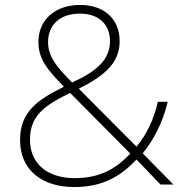

<svg xmlns="http://www.w3.org/2000/svg" viewBox="-20 -745 748 775"><path d="M304 -725C203 -725 135 -666 135 -575C135 -505 174 -461 238 -395C126 -340 61 -290 61 -180C61 -58 150 10 280 10C398 10 469 -36 531 -101L628 0H680L556 -126C602 -183 637 -251 657 -334H617C601 -262 570 -199 531 -153L298 -387C398 -437 463 -489 463 -579C463 -670 398 -725 304 -725ZM303 -690C377 -690 424 -648 424 -579C424 -503 368 -456 271 -412C209 -475 174 -516 174 -575C174 -646 223 -690 303 -690ZM263 -370 506 -125C449 -65 386 -26 281 -26C173 -26 101 -83 101 -181C101 -278 159 -319 263 -370Z"/></svg>

Font: Noto Sans Lao ExtraLight
Style: Regular
Weight: 200
Designer: Monotype Design Team
Foundry: Monotype Imaging Inc.
Version: Version 2.003